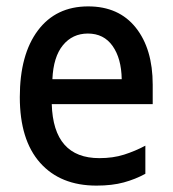

<svg xmlns="http://www.w3.org/2000/svg" viewBox="-20 -571 540 601"><path d="M282 10Q169 10 105.5 -61.5Q42 -133 42 -267Q42 -400 98.5 -475.5Q155 -551 256 -551Q352 -551 405 -484.5Q458 -418 458 -306V-245H142Q147 -76 291 -76Q334 -76 368.5 -87Q403 -98 435 -115V-27Q404 -10 367.5 0Q331 10 282 10ZM144 -323H361Q360 -388 332.5 -427Q305 -466 255 -466Q207 -466 177 -429.5Q147 -393 144 -323Z"/></svg>

Font: Noto Sans Mono ExtraCondensed Medium
Style: Regular
Weight: 500
Width: 2
Designer: Monotype Design Team
Foundry: Monotype Imaging Inc.
Version: Version 2.014